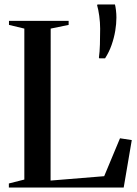

<svg xmlns="http://www.w3.org/2000/svg" viewBox="-20 -836 612 856"><path d="M19.5 0V-18L88.5 -35.5V-708.5L20 -725V-743H286V-725L206 -708.5L205.5 -31L444.5 -50.5L515 -219.5L567.5 -211.5L531.5 0ZM448.5 -576H422.5L421 -579.5Q424.5 -604 425.5 -638.2Q426.5 -672.5 426.5 -708Q426.5 -736 422.5 -765Q418.5 -794 413 -812.5L414.5 -816H492.5Q495 -807 497 -790.5Q499 -774 499 -757.5Q499 -730 493.8 -698.5Q488.5 -667 477.5 -635.5Q466.5 -604 448.5 -576Z"/></svg>

Font: Merriweather 144pt Medium
Style: Regular
Weight: 500
Version: Version 2.100